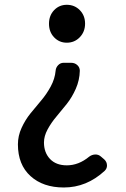

<svg xmlns="http://www.w3.org/2000/svg" viewBox="-20 -582 540 821"><path d="M252.9 219.7Q164.1 219.7 110.4 170.9Q56.6 122.1 56.6 35.2Q56.6 -1 72.3 -35.2Q87.9 -69.3 110.4 -97.2Q132.8 -125 155.8 -151.9Q178.7 -178.7 196.8 -211.9Q214.8 -245.1 217.8 -279.3Q218.8 -293 228.5 -303.2Q238.3 -313.5 252 -313.5H284.2Q299.8 -313.5 310.5 -303.7Q321.3 -293.9 321.3 -279.3Q320.3 -239.3 304.2 -202.6Q288.1 -166 265.6 -137.7Q243.2 -109.4 221.2 -83.5Q199.2 -57.6 183.6 -28.8Q168 0 168 27.3Q168 70.3 193.8 97.7Q219.7 125 265.6 125Q316.4 125 361.3 87.9Q373 79.1 387.2 78.6Q401.4 78.1 412.1 87.9L425.8 99.6Q437.5 110.4 437.5 126Q437.5 138.7 427.7 148.4Q350.6 219.7 252.9 219.7ZM265.6 -399.4Q233.4 -399.4 211.4 -422.4Q189.5 -445.3 189.5 -480.5Q189.5 -515.6 211.4 -538.6Q233.4 -561.5 265.6 -561.5Q298.8 -561.5 321.3 -538.6Q343.8 -515.6 343.8 -481Q343.8 -446.3 321.3 -422.9Q298.8 -399.4 265.6 -399.4Z"/></svg>

Font: Gen Jyuu Gothic L Monospace Medium
Style: Regular
Weight: 500
Designer: [Source Han Sans]
Ryoko NISHIZUKA  (kana & ideographs); Paul D. Hunt (Latin, Greek & Cyrillic); Wenlong ZHANG  (bopomofo
Version: Version 1.002.20150607